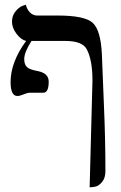

<svg xmlns="http://www.w3.org/2000/svg" viewBox="-20 -587 516 816"><path d="M164 -193H108Q97 -193 80.5 -186Q64 -179 54 -179Q25 -179 25 -238Q25 -323 91 -413Q69 -418 50 -443.5Q31 -469 31 -495Q31 -520 45.5 -538Q60 -556 75 -562L90 -567Q94 -548 107 -534.5Q120 -521 138 -521H225Q340 -521 374 -490Q408 -459 413 -357L422 -132Q428 5 428 140Q428 169 414.5 185.5Q401 202 388 205.5Q375 209 361 209L373 -245Q373 -331 349 -377Q331 -413 257 -413H114Q83 -365 83 -336Q83 -313 94.5 -302Q106 -291 140 -285Q187 -276 187 -240Q187 -193 164 -193Z"/></svg>

Font: Libertinus Sans
Style: Regular
Weight: 400
Designer: Philipp H. Poll
Foundry: Khaled Hosny
Version: Version 6.1